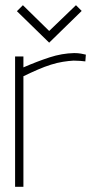

<svg xmlns="http://www.w3.org/2000/svg" viewBox="-20 -718 371 738"><path d="M294 -676 272 -698 169 -599 68 -698 45 -675 169 -554ZM308 -482 310 -508Q303 -510 291 -512Q279 -514 265 -514Q218 -513 170.5 -497.5Q123 -482 70 -459V-501H38V0H70V-425Q99 -439 125.5 -450.5Q152 -462 176 -469.5Q200 -477 222 -480.5Q244 -484 263 -485Q276 -485 288.5 -484Q301 -483 308 -482Z"/></svg>

Font: Advent Pro ExtraLight
Style: Regular
Weight: 250
Version: Version 3.000